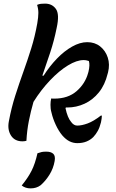

<svg xmlns="http://www.w3.org/2000/svg" viewBox="-20 -777 640 1061"><path d="M462 -544Q504 -544 533.5 -520.5Q563 -497 575.5 -459Q588 -421 577 -377L575 -370Q560 -308 526.5 -266.5Q493 -225 447.5 -204Q402 -183 352 -183H344L342 -179Q353 -126 374 -102Q388 -83 407 -83Q432 -83 464.5 -95Q497 -107 537 -138H543Q543 -130 541.5 -121Q540 -112 538 -101Q531 -73 520.5 -54Q510 -35 496 -20Q480 -4 458 5Q436 14 407 14Q385 14 364.5 4Q344 -6 324 -29Q304 -53 288 -87.5Q272 -122 265 -153Q261 -167 260 -177.5Q259 -188 259 -198Q259 -207 260 -216Q261 -225 263 -233Q268 -232 272 -232Q276 -232 280 -232Q356 -232 403.5 -273.5Q451 -315 467 -374L469 -381Q478 -419 471 -440Q464 -442 457.5 -443.5Q451 -445 442 -445Q404 -445 355.5 -415.5Q307 -386 257 -333.5Q207 -281 165 -214Q150 -162 139.5 -109Q129 -56 126 1Q116 4 104 4Q61 4 40.5 -28.5Q20 -61 29 -107Q43 -182 64.5 -249Q86 -316 109 -380Q132 -444 152.5 -509.5Q173 -575 186 -648Q192 -683 192 -705.5Q192 -728 185 -750Q196 -755 206.5 -756Q217 -757 229 -757Q268 -757 289 -727.5Q310 -698 293 -622Q279 -552 257.5 -487Q236 -422 214 -359H221Q254 -411 294.5 -453Q335 -495 378.5 -519.5Q422 -544 462 -544ZM187 70Q201 65 210.5 63Q220 61 236 61Q262 61 274.5 73Q287 85 282 113Q275 154 253 189Q231 224 204 247Q181 264 149 264Q120 264 100 248Q135 205 154.5 166.5Q174 128 187 70Z"/></svg>

Font: Recursive Sn Csl St Med
Style: Italic
Weight: 500
Italic angle: -15°
Version: Version 1.079;hotconv 1.0.112;makeotfexe 2.5.65598; ttfautoh